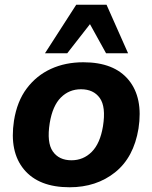

<svg xmlns="http://www.w3.org/2000/svg" viewBox="-20 -780 644 811"><path d="M19 0ZM274 11Q144 11 81.5 -64Q19 -139 39 -270Q52 -352 93 -406.5Q134 -461 195 -489Q256 -517 332 -517Q462 -517 523.5 -442Q585 -367 565 -237Q545 -115 466 -52Q387 11 274 11ZM282 -103Q332 -103 367.5 -138.5Q403 -174 415 -247Q428 -329 401.5 -366Q375 -403 322 -403Q272 -403 237 -368Q202 -333 190 -260Q177 -178 203 -140.5Q229 -103 282 -103ZM170 -555 302 -760H430L521 -555H428L360 -678L264 -555Z"/></svg>

Font: Winston
Style: Bold Italic
Weight: 700
Italic angle: -9°
Designer: Original fonts by Vernon Adams / Changes by Cristiano Sobral
Foundry: Original fonts by Vernon Adams / Changes by Cristiano Sobral
Version: Version 2.503;July 17, 2020;FontCreator 13.0.0.2655 64-bit